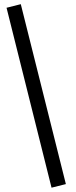

<svg xmlns="http://www.w3.org/2000/svg" viewBox="-20 -745 362 915"><path d="M225.6 149.4 11.2 -708 79.1 -725.1 293.9 132.3Z"/></svg>

Font: Elstob 18pt SemiBold
Style: Regular
Weight: 600
Designer: Peter S. Baker
Version: Version 1.015